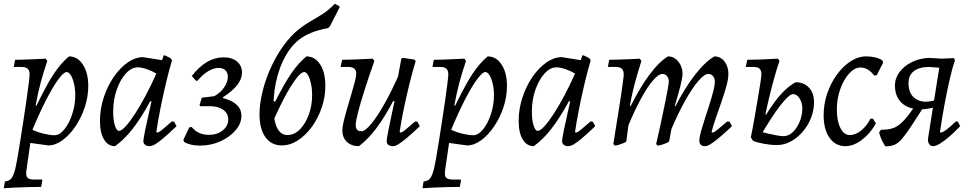

<svg xmlns="http://www.w3.org/2000/svg" viewBox="-35 -763 5139 1018"><path d="M-9 199Q14 197 25 183.5Q36 170 46 133Q49 121 56 82.5Q63 44 71.5 -10Q80 -64 89 -122Q98 -180 105.5 -233Q113 -286 117.5 -322.5Q122 -359 122 -368Q122 -389 112 -398.5Q102 -408 79 -408H38L45 -446Q66 -446 95 -447Q124 -448 154 -449.5Q184 -451 207 -452L216 -440Q176 -326 154 -205L158 -202Q193 -275 221.5 -324.5Q250 -374 276.5 -407.5Q303 -441 331 -464Q376 -464 404.5 -420.5Q433 -377 433 -307Q433 -250 414.5 -194.5Q396 -139 365 -93Q334 -47 296.5 -19.5Q259 8 221 8L126 -5L105 140Q101 168 110 178.5Q119 189 147 189H188L189 195L183 228Q152 228 115.5 229Q79 230 45 231.5Q11 233 -15 235ZM318 -381Q303 -381 274.5 -342.5Q246 -304 210.5 -235Q175 -166 137 -75Q164 -62 197.5 -54Q231 -46 254 -46Q281 -46 306.5 -77.5Q332 -109 348 -158Q364 -207 364 -259Q364 -291 357.5 -319Q351 -347 340.5 -364Q330 -381 318 -381Z M797 -60Q802 -60 808.5 -63.5Q815 -67 830.5 -80Q846 -93 876 -119L888 -118L901 -94Q857 -52 829.5 -29Q802 -6 786 3Q770 12 757 12Q743 12 734 4.5Q725 -3 725 -15Q725 -26 736.5 -81.5Q748 -137 768 -225L762 -227Q713 -137 668 -79.5Q623 -22 575 12Q538 12 516.5 -23.5Q495 -59 495 -122Q495 -184 514.5 -244.5Q534 -305 567 -353.5Q600 -402 641 -431Q682 -460 724 -460L824 -444L833 -469L838 -470L869 -455L877 -443Q861 -390 845 -322.5Q829 -255 815.5 -187.5Q802 -120 794 -64ZM596 -69Q609 -69 631.5 -93.5Q654 -118 681.5 -160.5Q709 -203 738 -257.5Q767 -312 794 -373Q771 -387 743 -396.5Q715 -406 696 -406Q662 -406 632 -373Q602 -340 583.5 -286.5Q565 -233 565 -171Q565 -127 574 -98Q583 -69 596 -69Z M1026 9Q974 9 942 -10L937 -21L968 -87L981 -90Q1014 -48 1073 -48Q1117 -48 1146 -71.5Q1175 -95 1175 -130Q1175 -162 1148.5 -181Q1122 -200 1078 -200H1026L1023 -206L1035 -245L1101 -253Q1133 -270 1153 -299Q1173 -328 1173 -356Q1173 -378 1160 -390.5Q1147 -403 1124 -403Q1098 -403 1069.5 -386Q1041 -369 1012 -335H1004L982 -360Q1058 -459 1151 -459Q1195 -459 1221.5 -437Q1248 -415 1248 -378Q1248 -345 1223 -312.5Q1198 -280 1148 -248L1147 -243Q1195 -231 1220 -207.5Q1245 -184 1245 -149Q1245 -108 1214 -72Q1183 -36 1133 -13.5Q1083 9 1026 9Z M1459 8Q1404 8 1372.5 -35.5Q1341 -79 1341 -157Q1341 -200 1350.5 -248.5Q1360 -297 1377.5 -346Q1395 -395 1419 -441Q1443 -487 1472 -526Q1508 -574 1543 -602.5Q1578 -631 1612 -650.5Q1646 -670 1678 -690.5Q1710 -711 1740 -743L1764 -730L1766 -725L1714 -623L1704 -614Q1654 -605 1616 -589.5Q1578 -574 1550.5 -552.5Q1523 -531 1502 -502Q1460 -444 1437.5 -365Q1415 -286 1415 -200Q1415 -124 1434 -85.5Q1453 -47 1490 -47Q1525 -47 1554.5 -76.5Q1584 -106 1602 -154.5Q1620 -203 1620 -259Q1620 -291 1614 -319Q1608 -347 1598.5 -364Q1589 -381 1578 -381Q1566 -381 1548.5 -362Q1531 -343 1508.5 -307.5Q1486 -272 1460.5 -221.5Q1435 -171 1408 -109L1400 -230L1424 -224Q1472 -320 1510.5 -375.5Q1549 -431 1590 -464Q1635 -464 1662.5 -421.5Q1690 -379 1690 -308Q1690 -248 1670.5 -191.5Q1651 -135 1618 -90Q1585 -45 1544 -18.5Q1503 8 1459 8Z M1868 12Q1828 12 1804 -11Q1780 -34 1780 -72Q1780 -89 1787.5 -120.5Q1795 -152 1806 -189.5Q1817 -227 1828 -264Q1839 -301 1846.5 -330Q1854 -359 1854 -372Q1854 -408 1812 -408H1771L1779 -446Q1800 -446 1829 -447Q1858 -448 1888 -449.5Q1918 -451 1941 -452L1950 -440Q1922 -361 1899.5 -290.5Q1877 -220 1864 -170Q1851 -120 1851 -102Q1851 -84 1858 -75.5Q1865 -67 1881 -67Q1901 -67 1934 -107Q1967 -147 2006.5 -218Q2046 -289 2086 -381L2074 -220L2050 -228Q2005 -142 1960 -82.5Q1915 -23 1868 12ZM2051 12Q2015 12 2015 -16Q2015 -22 2018 -39Q2021 -56 2027 -85.5Q2033 -115 2042 -157.5Q2051 -200 2063 -255L2064 -294L2093 -453L2102 -456L2162 -447L2169 -439Q2153 -387 2136.5 -320.5Q2120 -254 2106 -187Q2092 -120 2084 -64L2087 -60Q2092 -60 2098.5 -63.5Q2105 -67 2120.5 -80Q2136 -93 2166 -119L2178 -118L2191 -94Q2150 -55 2122.5 -32Q2095 -9 2078 1.5Q2061 12 2051 12Z M2211 199Q2234 197 2245 183.5Q2256 170 2266 133Q2269 121 2276 82.5Q2283 44 2291.5 -10Q2300 -64 2309 -122Q2318 -180 2325.5 -233Q2333 -286 2337.5 -322.5Q2342 -359 2342 -368Q2342 -389 2332 -398.5Q2322 -408 2299 -408H2258L2265 -446Q2286 -446 2315 -447Q2344 -448 2374 -449.5Q2404 -451 2427 -452L2436 -440Q2396 -326 2374 -205L2378 -202Q2413 -275 2441.5 -324.5Q2470 -374 2496.5 -407.5Q2523 -441 2551 -464Q2596 -464 2624.5 -420.5Q2653 -377 2653 -307Q2653 -250 2634.5 -194.5Q2616 -139 2585 -93Q2554 -47 2516.5 -19.5Q2479 8 2441 8L2346 -5L2325 140Q2321 168 2330 178.5Q2339 189 2367 189H2408L2409 195L2403 228Q2372 228 2335.5 229Q2299 230 2265 231.5Q2231 233 2205 235ZM2538 -381Q2523 -381 2494.5 -342.5Q2466 -304 2430.5 -235Q2395 -166 2357 -75Q2384 -62 2417.5 -54Q2451 -46 2474 -46Q2501 -46 2526.5 -77.5Q2552 -109 2568 -158Q2584 -207 2584 -259Q2584 -291 2577.5 -319Q2571 -347 2560.5 -364Q2550 -381 2538 -381Z M3017 -60Q3022 -60 3028.5 -63.5Q3035 -67 3050.5 -80Q3066 -93 3096 -119L3108 -118L3121 -94Q3077 -52 3049.5 -29Q3022 -6 3006 3Q2990 12 2977 12Q2963 12 2954 4.5Q2945 -3 2945 -15Q2945 -26 2956.5 -81.5Q2968 -137 2988 -225L2982 -227Q2933 -137 2888 -79.5Q2843 -22 2795 12Q2758 12 2736.5 -23.5Q2715 -59 2715 -122Q2715 -184 2734.5 -244.5Q2754 -305 2787 -353.5Q2820 -402 2861 -431Q2902 -460 2944 -460L3044 -444L3053 -469L3058 -470L3089 -455L3097 -443Q3081 -390 3065 -322.5Q3049 -255 3035.5 -187.5Q3022 -120 3014 -64ZM2816 -69Q2829 -69 2851.5 -93.5Q2874 -118 2901.5 -160.5Q2929 -203 2958 -257.5Q2987 -312 3014 -373Q2991 -387 2963 -396.5Q2935 -406 2916 -406Q2882 -406 2852 -373Q2822 -340 2803.5 -286.5Q2785 -233 2785 -171Q2785 -127 2794 -98Q2803 -69 2816 -69Z M3741 -60Q3746 -60 3752.5 -63.5Q3759 -67 3774.5 -80Q3790 -93 3821 -119L3833 -118L3846 -94Q3808 -58 3780 -34.5Q3752 -11 3733.5 0.5Q3715 12 3704 12Q3673 12 3673 -17Q3673 -35 3681.5 -65.5Q3690 -96 3702 -133Q3714 -170 3726 -207.5Q3738 -245 3746.5 -277.5Q3755 -310 3755 -330Q3755 -348 3745.5 -359.5Q3736 -371 3721 -371Q3700 -371 3668 -334Q3636 -297 3599 -231.5Q3562 -166 3525 -79L3513 -14Q3513 -11 3500.5 -5.5Q3488 0 3473.5 4.5Q3459 9 3451 9L3444 0Q3444 0 3449 -21.5Q3454 -43 3461.5 -77Q3469 -111 3477.5 -151Q3486 -191 3493.5 -228.5Q3501 -266 3506 -293.5Q3511 -321 3511 -330Q3511 -348 3501.5 -359.5Q3492 -371 3477 -371Q3457 -371 3427.5 -337Q3398 -303 3364.5 -241.5Q3331 -180 3297 -99L3286 -14Q3286 -11 3273.5 -5.5Q3261 0 3246.5 4.5Q3232 9 3224 9L3217 0Q3217 0 3221 -24.5Q3225 -49 3231 -88Q3237 -127 3244.5 -172Q3252 -217 3258 -258.5Q3264 -300 3268 -330Q3272 -360 3272 -368Q3272 -389 3262 -398.5Q3252 -408 3229 -408H3188L3195 -446Q3218 -446 3245.5 -447Q3273 -448 3298.5 -449Q3324 -450 3340.5 -451Q3357 -452 3357 -452L3366 -440Q3366 -440 3359.5 -419.5Q3353 -399 3343 -365Q3333 -331 3322.5 -288.5Q3312 -246 3305 -202L3308 -199Q3359 -301 3410 -369Q3461 -437 3507 -464Q3539 -464 3561.5 -436.5Q3584 -409 3584 -371Q3584 -358 3578 -330.5Q3572 -303 3563.5 -273.5Q3555 -244 3549 -223Q3543 -202 3543 -202L3546 -199Q3596 -297 3650 -366.5Q3704 -436 3753 -464Q3785 -464 3806 -437.5Q3827 -411 3827 -371Q3827 -344 3816 -305Q3805 -266 3790 -222.5Q3775 -179 3760.5 -137.5Q3746 -96 3738 -64Z M4084 6Q4051 6 4013.5 -1Q3976 -8 3957 -17L4015 -159L4027 -155Q4071 -226 4107.5 -265.5Q4144 -305 4183 -327Q4227 -327 4254 -298.5Q4281 -270 4281 -221Q4281 -178 4265 -137.5Q4249 -97 4221 -64.5Q4193 -32 4158 -13Q4123 6 4084 6ZM3957 -17 3946 -35Q3957 -88 3966.5 -144Q3976 -200 3984.5 -248.5Q3993 -297 3997.5 -329.5Q4002 -362 4002 -369Q4002 -389 3992.5 -398.5Q3983 -408 3960 -408H3919L3927 -446Q3952 -446 3997.5 -447.5Q4043 -449 4089 -452L4098 -440Q4083 -397 4068 -342.5Q4053 -288 4040.5 -234.5Q4028 -181 4020 -140ZM3990 -31 3983 -70Q4003 -63 4030 -56.5Q4057 -50 4081.5 -45.5Q4106 -41 4119 -41Q4146 -41 4168.5 -62.5Q4191 -84 4205 -118Q4219 -152 4219 -188Q4219 -218 4204.5 -241Q4190 -264 4170 -264Q4159 -264 4142 -248.5Q4125 -233 4102 -203.5Q4079 -174 4051 -130.5Q4023 -87 3990 -31Z M4527 -405Q4496 -405 4467 -373Q4438 -341 4420 -290Q4402 -239 4402 -183Q4402 -121 4421 -84Q4440 -47 4471 -47Q4501 -47 4531.5 -71.5Q4562 -96 4580 -134L4594 -133L4609 -109Q4590 -74 4563 -46.5Q4536 -19 4506.5 -3.5Q4477 12 4448 12Q4394 12 4363 -32.5Q4332 -77 4332 -153Q4332 -212 4351 -267.5Q4370 -323 4402.5 -367.5Q4435 -412 4475 -438Q4515 -464 4558 -464Q4584 -464 4606.5 -458.5Q4629 -453 4643 -443L4648 -432L4614 -365L4600 -362Q4569 -405 4527 -405Z M4912 12Q4898 12 4890.5 -0.5Q4883 -13 4886 -32L4949 -429L4980 -401L4892 -408Q4839 -408 4810.5 -386Q4782 -364 4782 -322Q4782 -258 4827.5 -234.5Q4873 -211 4943 -239L4949 -204Q4898 -185 4854.5 -183.5Q4811 -182 4778.5 -196Q4746 -210 4728 -239Q4710 -268 4710 -309Q4710 -348 4734 -380.5Q4758 -413 4799 -433.5Q4840 -454 4890 -456L4959 -452L5023 -455L5028 -443Q5016 -409 5002 -349Q4988 -289 4974 -215Q4960 -141 4949 -64L4952 -60Q4962 -60 4982 -74.5Q5002 -89 5033 -119L5044 -118L5056 -94Q5024 -60 4996 -36.5Q4968 -13 4947 -0.5Q4926 12 4912 12ZM4659 13Q4635 -24 4626 -61L4636 -75Q4668 -75 4691.5 -81Q4715 -87 4736.5 -104.5Q4758 -122 4784 -156L4833 -224L4870 -208L4803 -104Q4771 -55 4749.5 -29.5Q4728 -4 4708 4.5Q4688 13 4659 13Z"/></svg>

Font: Alegreya
Style: Italic
Weight: 400
Italic angle: -7°
Designer: Juan Pablo del Peral
Foundry: Huerta Tipografica
Version: Version 2.009